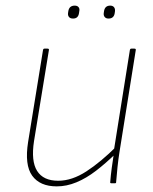

<svg xmlns="http://www.w3.org/2000/svg" viewBox="-20 -652 543 683"><path d="M182 11Q122 11 94.5 -27Q67 -65 80 -147L133 -474Q134 -479 138 -479H149Q155 -479 154 -474L101 -150Q90 -79 112 -44Q134 -9 187 -9Q236 -9 287.5 -42.5Q339 -76 395 -132L392 -106Q356 -71 321.5 -44.5Q287 -18 252 -3.5Q217 11 182 11ZM376 0Q372 0 372 -3Q374 -29 377.5 -54.5Q381 -80 385 -106V-116L442 -474Q443 -479 447 -479H458Q464 -479 463 -474L405 -111Q401 -86 398 -57.5Q395 -29 393 -3Q393 0 389 0ZM366 -586Q357 -586 352.5 -591.5Q348 -597 349 -605L350 -612Q353 -632 372 -632Q381 -632 385.5 -626.5Q390 -621 389 -612L388 -605Q385 -586 366 -586ZM240 -586Q230 -586 225.5 -591.5Q221 -597 222 -605L223 -612Q226 -632 246 -632Q255 -632 259.5 -626.5Q264 -621 262 -612L261 -605Q258 -586 240 -586Z"/></svg>

Font: Sofia Sans Semi Condensed Thin
Style: Italic
Weight: 250
Italic angle: -9°
Version: Version 4.100